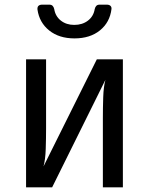

<svg xmlns="http://www.w3.org/2000/svg" viewBox="-20 -805 640 825"><path d="M92 0V-550H178V-254Q178 -211 176.5 -165Q175 -119 167 -90L396 -550H508V0H422V-297Q422 -341 423.5 -387Q425 -433 433 -462L204 0ZM300 -640Q234 -640 191.5 -674Q149 -708 141 -764Q140 -775 145.5 -780Q151 -785 161 -785H192Q201 -785 206 -780Q211 -775 213 -766Q218 -735 241.5 -716.5Q265 -698 299 -698Q334 -698 358 -716.5Q382 -735 387 -766Q389 -775 394 -780Q399 -785 408 -785H439Q449 -785 454.5 -780Q460 -775 459 -766Q452 -709 409.5 -674.5Q367 -640 300 -640Z"/></svg>

Font: Pitagon Sans Mono
Style: Regular
Weight: 400
Monospace: yes
Designer: Travis Tran
Foundry: Pitagon
Version: Version 1.001;gftools[0.9.26]